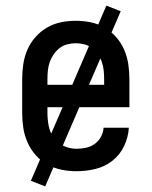

<svg xmlns="http://www.w3.org/2000/svg" viewBox="-20 -602 540 684"><path d="M252 8Q225 8 198.5 2.5Q172 -3 148.5 -16Q125 -29 107 -49.5Q89 -70 78 -95Q67 -120 63 -146.5Q59 -173 59 -200V-320Q59 -347 63 -373.5Q67 -400 77.5 -424.5Q88 -449 106 -469.5Q124 -490 147 -503.5Q170 -517 196.5 -522.5Q223 -528 250 -528Q277 -528 303.5 -522.5Q330 -517 353 -503.5Q376 -490 394 -469.5Q412 -449 422.5 -424.5Q433 -400 437 -373.5Q441 -347 441 -320V-220H149V-200Q149 -177 153.5 -153.5Q158 -130 171.5 -111Q185 -92 207 -82Q229 -72 252 -72Q269 -72 286 -75.5Q303 -79 317 -89Q331 -99 339.5 -114.5Q348 -130 349 -147H439Q437 -113 422 -81.5Q407 -50 380 -29Q353 -8 319.5 0Q286 8 252 8ZM149 -300H351V-320Q351 -335 349.5 -350.5Q348 -366 343 -380.5Q338 -395 329 -408Q320 -421 308 -430.5Q296 -440 280.5 -444Q265 -448 250 -448Q235 -448 219.5 -444Q204 -440 192 -430.5Q180 -421 171 -408Q162 -395 157 -380.5Q152 -366 150.5 -350.5Q149 -335 149 -320ZM141 62 90 42 359 -582 410 -562Z"/></svg>

Font: Iosevka Curly Slab Medium
Style: Regular
Weight: 500
Monospace: yes
Designer: Belleve Invis
Foundry: Belleve Invis
Version: Version 22.1.2; ttfautohint (v1.8.4)